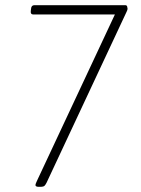

<svg xmlns="http://www.w3.org/2000/svg" viewBox="-20 -720 543 742"><path d="M130 2Q117 2 117 -5Q117 -8 121 -17Q125 -26 127 -30L424 -664H109Q97 -664 99 -678L100 -686Q101 -700 113 -700H464Q470 -700 471.5 -694.5Q473 -689 473 -686Q473 -682 469 -674L160 -14Q156 -6 152 -2Q148 2 135 2Z"/></svg>

Font: Asap Semi Condensed Semi Condensed Thin
Style: Italic
Weight: 100
Width: 4
Italic angle: -6°
Designer: Pablo Cosgaya
Foundry: Omnibus-Type
Version: Version 3.001; ttfautohint (v1.8.4.7-5d5b)